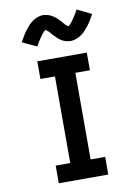

<svg xmlns="http://www.w3.org/2000/svg" viewBox="-98 -975 746 1039"><g transform="rotate(-10 275.0 -455.5)"><path d="M139 0V-97H219V-573H139V-670H411V-573H331V-97H411V0ZM337 -747Q332 -747 327 -747.5Q322 -748 317 -749Q312 -750 307.5 -751.5Q303 -753 298.5 -755Q294 -757 289.5 -759.5Q285 -762 281.5 -764.5Q278 -767 273.5 -770.5Q269 -774 265.5 -777.5Q262 -781 258.5 -784.5Q255 -788 251.5 -791.5Q248 -795 245.5 -797.5Q243 -800 239 -805Q235 -810 231.5 -814Q228 -818 224.5 -821Q221 -824 216.5 -826.5Q212 -829 212 -832L214 -833Q215 -833 215 -832L212 -830Q209 -828 206 -825.5Q203 -823 201 -820.5Q199 -818 197.5 -816.5Q196 -815 194.5 -813Q193 -811 191.5 -809Q190 -807 188.5 -805Q187 -803 185 -800.5Q183 -798 181.5 -795.5Q180 -793 178 -790Q176 -787 174 -784Q172 -781 170 -778Q168 -775 166 -771.5Q164 -768 162 -764.5Q160 -761 158 -757Q156 -753 153 -749L74 -786Q84 -804 93 -819Q102 -834 111.5 -846.5Q121 -859 130.5 -869.5Q140 -880 153 -889.5Q166 -899 181.5 -905Q197 -911 213 -911Q218 -911 223 -910Q228 -909 233 -908Q238 -907 242.5 -905.5Q247 -904 251.5 -902Q256 -900 260.5 -897.5Q265 -895 268.5 -892.5Q272 -890 276.5 -887Q281 -884 284.5 -880.5Q288 -877 291.5 -873.5Q295 -870 298.5 -866.5Q302 -863 304.5 -860Q307 -857 311 -852.5Q315 -848 318.5 -844Q322 -840 325.5 -836.5Q329 -833 333.5 -831Q338 -829 338 -825H335Q335 -826 338 -828Q341 -830 344 -832.5Q347 -835 349 -837.5Q351 -840 352.5 -841.5Q354 -843 355.5 -844.5Q357 -846 358.5 -848Q360 -850 361.5 -852.5Q363 -855 365 -857.5Q367 -860 368.5 -862.5Q370 -865 372 -867.5Q374 -870 376 -873Q378 -876 380 -879.5Q382 -883 384 -886.5Q386 -890 388 -893.5Q390 -897 392 -901Q394 -905 397 -909L476 -871Q466 -853 457 -838Q448 -823 438.5 -811Q429 -799 419.5 -788.5Q410 -778 397 -768.5Q384 -759 368.5 -753Q353 -747 337 -747Z"/></g></svg>

Font: Lode Term
Style: Bold
Weight: 700
Monospace: yes
Designer: Belleve Invis
Foundry: Belleve Invis
Version: Version 29.2.0